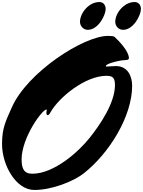

<svg xmlns="http://www.w3.org/2000/svg" viewBox="-20 -1868 1406 1888"><path d="M1113.3 -1653.8C1113.3 -1610.8 1147 -1574.7 1189.9 -1574.7C1294.9 -1574.7 1365.7 -1722.2 1365.7 -1778.3C1365.7 -1821.3 1340.3 -1848.1 1303.7 -1848.1C1199.7 -1848.1 1113.3 -1738.8 1113.3 -1653.8ZM766.6 -1653.8C766.6 -1610.8 800.3 -1574.7 843.3 -1574.7C948.2 -1574.7 1019 -1722.2 1019 -1778.3C1019 -1821.3 993.7 -1848.1 957 -1848.1C853 -1848.1 766.6 -1738.8 766.6 -1653.8ZM297.4 -159.7C213.4 -159.7 192.4 -213.9 192.4 -301.8C193.4 -514.2 394 -791 437 -791C439.5 -791 439.9 -789.1 439.9 -785.6C439.9 -784.2 436 -768.6 436 -765.1C436 -752 436.5 -735.4 449.7 -735.4C462.9 -735.4 475.1 -761.2 480 -769.5C562 -911.1 816.9 -1122.6 1027.8 -1122.6C1094.2 -1122.6 1110.4 -1097.2 1110.4 -1028.8C1109.4 -853.5 961.9 -638.2 861.3 -512.2C756.8 -380.9 515.1 -159.7 297.4 -159.7ZM0 -451.7C0 -247.1 134.3 0 318.4 0C489.7 0 701.2 -83.5 801.3 -161.6C1055.2 -360.4 1279.3 -725.1 1279.3 -1023.9C1279.3 -1122.1 1233.9 -1218.3 1120.1 -1218.3C1083 -1218.3 1047.4 -1213.4 1024.4 -1213.4C1022 -1213.4 1021 -1215.8 1021 -1218.3C1021 -1240.2 1120.1 -1265.1 1171.4 -1273.4C1207 -1279.3 1247.6 -1272.5 1247.6 -1295.9C1247.6 -1361.8 1156.7 -1459 1106.4 -1505.4C1099.1 -1512.7 1068.4 -1515.1 1043 -1515.1C800.8 -1515.1 247.6 -1155.3 96.7 -813C38.1 -679.7 0 -612.3 0 -451.7Z"/></svg>

Font: Bodega Script
Style: Medium
Weight: 500
Italic angle: 39.7°
Version: Version 001.000